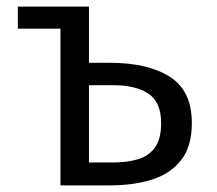

<svg xmlns="http://www.w3.org/2000/svg" viewBox="-20 -560 655 580"><path d="M248.7 -540V-370.3H312.3Q426.2 -370.3 492.8 -328.2Q559.5 -286.2 559.5 -188.2Q559.5 -117.9 527.4 -76.7Q495.4 -35.4 439.7 -17.7Q384.1 0 312.3 0H162.6V-473.3H33.8V-540ZM322.6 -302.6H248.7V-69.2H322.1Q363.1 -69.2 395.9 -78.7Q428.7 -88.2 447.7 -113.8Q466.7 -139.5 466.7 -188.2Q466.7 -251.3 428.5 -276.9Q390.3 -302.6 322.6 -302.6Z"/></svg>

Font: FiraCode Nerd Font Mono
Style: Regular
Weight: 400
Monospace: yes
Designer: Carrois Corporate, Edenspiekermann AG, Nikita Prokopov
Foundry: Carrois Corporate, Edenspiekermann AG, Nikita Prokopov
Version: Version 6.002;Nerd Fonts 3.4.0